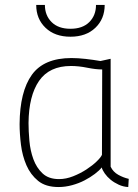

<svg xmlns="http://www.w3.org/2000/svg" viewBox="-20 -743 558 774"><path d="M426 -71Q436 -50 456.5 -38.5Q477 -27 499 -22L497 11Q477 10 458.5 1.5Q440 -7 426 -18.5Q412 -30 402.5 -43.5Q393 -57 390 -68Q381 -56 362.5 -42Q344 -28 321 -16Q298 -4 270.5 3.5Q243 11 216 11Q164 11 133.5 -14Q103 -39 86.5 -77Q70 -115 64.5 -159.5Q59 -204 59 -243Q60 -374 108.5 -441.5Q157 -509 268 -509Q294 -509 325 -505.5Q356 -502 385 -497L426 -506ZM218 -21Q246 -21 275 -32.5Q304 -44 328.5 -60Q353 -76 370 -92.5Q387 -109 391 -119L392 -463Q366 -463 331.5 -470Q297 -477 266 -477Q179 -477 137.5 -417Q96 -357 95 -247Q95 -215 98.5 -175.5Q102 -136 114.5 -101.5Q127 -67 151.5 -44Q176 -21 218 -21ZM161 -723Q161 -681 188 -654Q215 -627 264 -627Q313 -627 340 -654Q367 -681 367 -723H402Q402 -667 364.5 -631Q327 -595 264 -595Q201 -595 163.5 -631Q126 -667 126 -723Z"/></svg>

Font: Panefresco 1wt
Style: Regular
Weight: 250
Version: Version 1.000